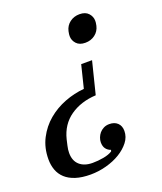

<svg xmlns="http://www.w3.org/2000/svg" viewBox="-170 -617 757 897"><g transform="rotate(-20 208.0 -169.0)"><path d="M126 192Q83 192 52 182Q21 172 1.5 154Q-18 136 -27 111.5Q-36 87 -36 58Q-36 1 -12.5 -44.5Q11 -90 49 -122Q87 -154 135 -172.5Q183 -191 232 -195L260 -308H314L274 -148Q199 -144 146 -107Q93 -70 76 -1Q74 9 69.5 27.5Q65 46 65 63Q65 102 88.5 123Q112 144 153 144Q180 144 207.5 139Q235 134 252 123L254 116Q239 111 230 99Q221 87 221 67Q221 56 225.5 44Q230 32 238 22.5Q246 13 258.5 6.5Q271 0 287 0Q313 0 328 14.5Q343 29 343 54Q343 84 323.5 109Q304 134 273.5 152.5Q243 171 204 181.5Q165 192 126 192ZM313 -395Q284 -395 269 -411.5Q254 -428 254 -449Q254 -454 254.5 -458.5Q255 -463 257 -473Q263 -499 283.5 -514.5Q304 -530 332 -530Q361 -530 376 -513.5Q391 -497 391 -476Q391 -471 390.5 -466.5Q390 -462 388 -452Q382 -426 361.5 -410.5Q341 -395 313 -395Z"/></g></svg>

Font: IBM Plex Serif Text
Style: Italic
Weight: 450
Italic angle: -14°
Designer: Mike Abbink, Paul van der Laan, Pieter van Rosmalen
Foundry: Bold Monday
Version: Version 3.001